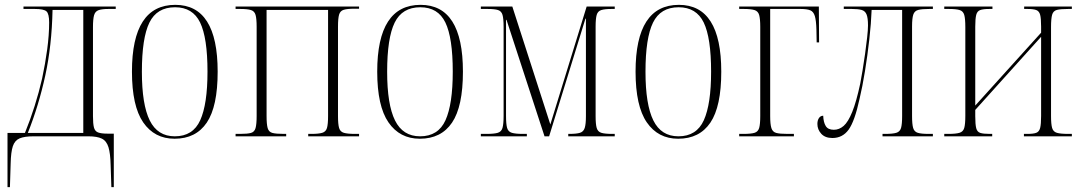

<svg xmlns="http://www.w3.org/2000/svg" viewBox="-20 -563 4471 793"><path d="M11 210V-14H83Q105 -68 123 -125Q141 -182 154 -239Q167 -300 175 -359.5Q183 -419 183 -470Q183 -506 172 -516Q161 -526 124 -526H77V-536H458V-526H428Q401 -526 387 -521Q373 -516 368.5 -500Q364 -484 364 -451V-83Q364 -52 368 -36.5Q372 -21 385 -16Q398 -11 425 -11H450V210H440L437 120Q436 71 428 45Q420 19 400.5 9.5Q381 0 345 0H119Q81 0 61 8.5Q41 17 33 41Q25 65 24 113L21 210ZM95 -14H324V-522H197Q194 -375 167 -251Q140 -127 95 -14Z M701 10Q618 10 571.5 -57.5Q525 -125 525 -267Q525 -543 704 -543Q879 -543 879 -267Q879 -123 834 -56.5Q789 10 701 10ZM702 0Q777 0 807 -66.5Q837 -133 837 -267Q837 -407 806.5 -470Q776 -533 703 -533Q628 -533 597 -469.5Q566 -406 566 -267Q566 -131 598.5 -65.5Q631 0 702 0Z M953 0V-10H972Q1002 -10 1016.5 -14Q1031 -18 1035.5 -34Q1040 -50 1040 -84V-452Q1040 -486 1035.5 -501.5Q1031 -517 1016.5 -521.5Q1002 -526 972 -526H953V-536H1463V-527H1444Q1414 -527 1399.5 -522.5Q1385 -518 1380.5 -502.5Q1376 -487 1376 -453V-84Q1376 -50 1380.5 -34.5Q1385 -19 1400 -14.5Q1415 -10 1446 -10H1463V0H1253V-10H1267Q1296 -10 1311 -14.5Q1326 -19 1330.5 -34.5Q1335 -50 1335 -84V-522H1081V-84Q1081 -50 1085.5 -34Q1090 -18 1105 -14Q1120 -10 1152 -10H1162V0Z M1714 10Q1631 10 1584.5 -57.5Q1538 -125 1538 -267Q1538 -543 1717 -543Q1892 -543 1892 -267Q1892 -123 1847 -56.5Q1802 10 1714 10ZM1715 0Q1790 0 1820 -66.5Q1850 -133 1850 -267Q1850 -407 1819.5 -470Q1789 -533 1716 -533Q1641 -533 1610 -469.5Q1579 -406 1579 -267Q1579 -131 1611.5 -65.5Q1644 0 1715 0Z M1966 0V-10H1990Q2021 -10 2036 -14.5Q2051 -19 2055.5 -35Q2060 -51 2060 -85V-451Q2060 -486 2055.5 -501.5Q2051 -517 2037 -521.5Q2023 -526 1994 -526H1966V-536H2096L2253 -49L2403 -536H2519V-526H2506Q2478 -526 2463.5 -521.5Q2449 -517 2444.5 -501.5Q2440 -486 2440 -453V-83Q2440 -50 2444.5 -34.5Q2449 -19 2463.5 -14.5Q2478 -10 2508 -10H2519V0H2327V-10H2332Q2361 -10 2375.5 -14.5Q2390 -19 2395 -34.5Q2400 -50 2400 -83V-486H2398L2248 0H2229L2072 -481H2070V-85Q2070 -50 2074.5 -34.5Q2079 -19 2094 -14.5Q2109 -10 2139 -10H2156V0Z M2781 10Q2698 10 2651.5 -57.5Q2605 -125 2605 -267Q2605 -543 2784 -543Q2959 -543 2959 -267Q2959 -123 2914 -56.5Q2869 10 2781 10ZM2782 0Q2857 0 2887 -66.5Q2917 -133 2917 -267Q2917 -407 2886.5 -470Q2856 -533 2783 -533Q2708 -533 2677 -469.5Q2646 -406 2646 -267Q2646 -131 2678.5 -65.5Q2711 0 2782 0Z M3033 0V-10H3051Q3082 -10 3096.5 -14.5Q3111 -19 3115.5 -34.5Q3120 -50 3120 -84V-452Q3120 -485 3115.5 -501Q3111 -517 3096 -521.5Q3081 -526 3052 -526H3033V-536H3362L3363 -388H3353L3352 -440Q3351 -478 3345.5 -496.5Q3340 -515 3326.5 -520.5Q3313 -526 3286 -526H3161V-84Q3161 -50 3166 -34Q3171 -18 3186 -14Q3201 -10 3232 -10H3259V0Z M3418 7Q3388 7 3372 -10.5Q3356 -28 3356 -51Q3356 -66 3362.5 -75.5Q3369 -85 3380 -85Q3381 -58 3390.5 -42.5Q3400 -27 3424 -27Q3446 -27 3464.5 -43Q3483 -59 3500 -101Q3517 -143 3533 -218Q3537 -239 3542.5 -272Q3548 -305 3553 -341Q3558 -377 3561.5 -408.5Q3565 -440 3565 -458Q3565 -489 3559 -503.5Q3553 -518 3538.5 -522Q3524 -526 3498 -526H3465V-536H3833V-526H3818Q3788 -526 3772.5 -522Q3757 -518 3752 -502.5Q3747 -487 3747 -454V-84Q3747 -50 3751.5 -34.5Q3756 -19 3770.5 -14.5Q3785 -10 3815 -10H3833V0H3625V-10H3636Q3667 -10 3682 -14.5Q3697 -19 3701.5 -34.5Q3706 -50 3706 -84V-522H3580Q3578 -467 3570.5 -400.5Q3563 -334 3552.5 -269Q3542 -204 3530 -154Q3510 -62 3485 -27.5Q3460 7 3418 7Z M3880 0V-10H3898Q3928 -10 3943 -14.5Q3958 -19 3962.5 -34.5Q3967 -50 3967 -85V-451Q3967 -486 3962.5 -501.5Q3958 -517 3943.5 -521.5Q3929 -526 3899 -526H3880V-536H4079V-526H4066Q4041 -526 4028.5 -521.5Q4016 -517 4012 -501.5Q4008 -486 4008 -453V-127L4280 -428V-453Q4280 -487 4276 -502Q4272 -517 4260 -521.5Q4248 -526 4224 -526H4210V-536H4407V-526H4392Q4360 -526 4345 -522Q4330 -518 4325.5 -502Q4321 -486 4321 -451V-84Q4321 -50 4325.5 -34.5Q4330 -19 4345 -14.5Q4360 -10 4392 -10H4407V0H4209V-10H4224Q4248 -10 4260 -14.5Q4272 -19 4276 -34.5Q4280 -50 4280 -84V-411L4008 -109V-83Q4008 -49 4012 -33.5Q4016 -18 4029 -14Q4042 -10 4067 -10H4078V0Z"/></svg>

Font: Noto Serif Display Condensed ExtraLight
Style: Regular
Weight: 200
Width: 3
Designer: Monotype Design Team
Foundry: Monotype Imaging Inc.
Version: Version 2.009